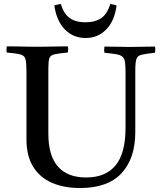

<svg xmlns="http://www.w3.org/2000/svg" viewBox="-20 -934 807 965"><path d="M14 -701Q34 -701 62.5 -700.5Q91 -700 119.5 -699.5Q148 -699 167 -699Q186 -699 214.5 -699.5Q243 -700 272 -700.5Q301 -701 321 -701Q324 -686 321 -670Q275 -666 254 -661Q233 -656 228 -641Q223 -626 223 -590V-263Q223 -151 271.5 -96.5Q320 -42 413 -42Q511 -42 561 -103Q611 -164 611 -292V-566Q611 -601 608.5 -620.5Q606 -640 595.5 -649Q585 -658 564 -661.5Q543 -665 505 -669Q502 -684 505 -700Q532 -700 570 -699Q608 -698 631 -698Q656 -698 693.5 -699Q731 -700 759 -700Q762 -685 759 -669Q713 -664 692 -659Q671 -654 665.5 -637Q660 -620 660 -579V-271Q660 -138 591 -63.5Q522 11 382 11Q302 11 241.5 -15Q181 -41 147 -95.5Q113 -150 113 -233V-577Q113 -619 108 -637Q103 -655 82 -660.5Q61 -666 14 -670Q11 -685 14 -701ZM286 -914Q300 -865 330 -843.5Q360 -822 409 -822Q459 -822 489.5 -843.5Q520 -865 534 -914Q542 -913 550 -911Q558 -909 566 -907Q556 -829 514 -786Q472 -743 410 -743Q348 -743 306 -786Q264 -829 253 -907Q267 -911 286 -914Z"/></svg>

Font: Tiro Kannada
Style: Regular
Weight: 400
Designer: Kannada: John Hudson & Fiona Ross. Latin: John Hudson.
Foundry: Tiro Typeworks Ltd.
Version: Version 1.52